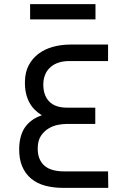

<svg xmlns="http://www.w3.org/2000/svg" viewBox="-20 -911 602 931"><path d="M126 -891H443V-817H126ZM505 0H286Q239 0 199.5 -10.5Q160 -21 131.5 -44.5Q103 -68 87.5 -104.5Q72 -141 73 -193Q74 -228 82.5 -254.5Q91 -281 105.5 -299.5Q120 -318 139.5 -331Q159 -344 183 -352Q165 -363 149.5 -378Q134 -393 123 -413Q112 -433 106 -459Q100 -485 101 -518Q102 -562 119.5 -595Q137 -628 167 -650.5Q197 -673 237 -684Q277 -695 324 -695H504V-615H317Q259 -615 225.5 -586Q192 -557 190 -505Q189 -450 218 -419.5Q247 -389 305 -389H442V-310H302Q284 -310 260.5 -305.5Q237 -301 215.5 -288Q194 -275 179 -253Q164 -231 163 -196Q162 -164 171.5 -141.5Q181 -119 198 -105.5Q215 -92 238.5 -86Q262 -80 290 -80H504Z"/></svg>

Font: Panefresco 500wt
Style: Regular
Weight: 700
Foundry: Campivisivi & Chank Co
Version: Version 1.001